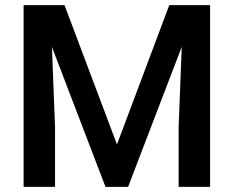

<svg xmlns="http://www.w3.org/2000/svg" viewBox="-20 -731 915 751"><path d="M232.4 -710.9 437.5 -166 642.1 -710.9H801.8V0H678.7V-234.4L690.9 -547.9L481 0H392.6L183.1 -547.4L195.3 -234.4V0H72.3V-710.9Z"/></svg>

Font: Shabnam Medium FD
Style: Medium-FD
Weight: 500
Foundry: DejaVu fonts team - Redesigned by Saber Rastikerdar - Based on Vazir font
Version: Version 5.0.0